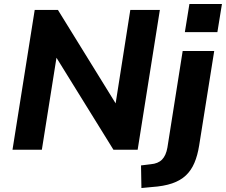

<svg xmlns="http://www.w3.org/2000/svg" viewBox="-20 -755 1139 968"><path d="M43 0 155 -705H272L571 -221H561L637 -705H786L674 0H552L256 -478H267L191 0ZM912 -593 935 -735H1099L1076 -593ZM693 193 691 79 740 73Q777 70 797 49.5Q817 29 824 -11L901 -498H1060L984 -21Q976 29 960 66.5Q944 104 917 129.5Q890 155 848 169.5Q806 184 745 188Z"/></svg>

Font: Nunito Sans 9pt ExtraBold
Style: Italic
Weight: 800
Italic angle: -9°
Version: Version 3.101;gftools[0.9.27]